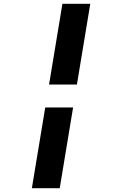

<svg xmlns="http://www.w3.org/2000/svg" viewBox="-20 -843 640 1006"><path d="M237 -400 307 -823H453L383 -400ZM147 143 217 -280H363L293 143Z"/></svg>

Font: Iosevka Etoile Heavy
Style: Italic
Weight: 900
Italic angle: -9°
Designer: Belleve Invis
Foundry: Belleve Invis
Version: Version 22.1.2; ttfautohint (v1.8.4)